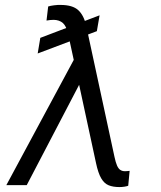

<svg xmlns="http://www.w3.org/2000/svg" viewBox="-20 -758 659 786"><path d="M387.7 -695.3 376.5 -630.4 134.3 -539.1 145 -603ZM312.5 -427.2 89.4 0H5.9L297.9 -542.5L347.7 -532.7ZM228 -737.8Q277.3 -737.8 300.5 -716.3Q323.7 -694.8 333 -651.9L448.7 -115.7Q453.6 -92.8 459.2 -80.1Q464.8 -67.4 472.7 -62.3Q480.5 -57.1 491.7 -57.1Q496.1 -57.1 501.2 -57.6Q506.3 -58.1 510.7 -58.6L504.9 2.4Q498.5 4.9 488.8 6.3Q479 7.8 468.8 7.8Q442.9 7.8 424.8 0.5Q406.7 -6.8 394.3 -28.1Q381.8 -49.3 373 -90.8L288.6 -481.9L258.8 -619.1Q251.5 -651.4 237.3 -663.8Q223.1 -676.3 199.7 -676.8Q193.8 -676.8 185.5 -676Q177.2 -675.3 170.4 -673.8L177.2 -731.4Q186 -734.4 201.4 -736.3Q216.8 -738.3 228 -737.8Z"/></svg>

Font: Inter 16pt Light
Style: Italic
Weight: 300
Italic angle: -9.3988°
Version: Version 4.001;git-66647c0bb